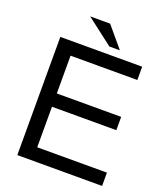

<svg xmlns="http://www.w3.org/2000/svg" viewBox="-160 -1007 954 1113"><g transform="rotate(20 316.5 -450.0)"><path d="M173 -332V-82H603V0H80V-729H585V-647H173V-414H570V-332ZM325 -900 431 -774H366L202 -900Z"/></g></svg>

Font: ColatingCofangSans
Style: Regular
Weight: 400
Foundry: GNU
Version: Version 412.227;June 27, 2022;FontCreator 11.0.0.2412 32-bit